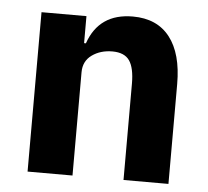

<svg xmlns="http://www.w3.org/2000/svg" viewBox="-44 -584 684 630"><g transform="rotate(5 298.0 -268.5)"><path d="M217 0H69V-525H217V-436H223Q258 -537 369 -537Q449 -537 491 -483Q533 -429 533 -329V0H385V-317Q385 -369 368.5 -393Q352 -417 312 -417Q273 -417 245 -397Q217 -377 217 -340Z"/></g></svg>

Font: Aneliza
Style: Bold
Weight: 700
Designer: Mike Abbink, Paul van der Laan, Pieter van Rosmalen
Foundry: Bold Monday
Version: Version 3.0